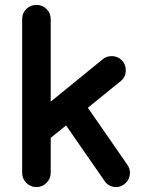

<svg xmlns="http://www.w3.org/2000/svg" viewBox="-20 -750 578 780"><path d="M128 10Q104 10 87 -7Q70 -24 70 -49V-672Q70 -697 87 -713.5Q104 -730 128 -730Q152 -730 169 -713.5Q186 -697 186 -672V-49Q186 -24 169 -7Q152 10 128 10ZM143 -302 397 -509Q412 -522 434 -522Q458 -522 474.5 -505.5Q491 -489 491 -465Q491 -437 471 -421L143 -155ZM451 10Q437 10 424 3Q411 -4 404 -16L223 -277L313 -347L497 -81Q508 -66 508 -48Q508 -24 491 -7Q474 10 451 10Z"/></svg>

Font: National Park SemiBold
Style: Regular
Weight: 600
Designer: Andrea Herstowski, Ben Hoepner
Version: Version 1.009